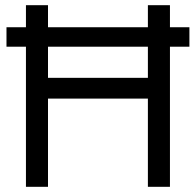

<svg xmlns="http://www.w3.org/2000/svg" viewBox="-20 -720 755 740"><path d="M550 -700V-615H165V-700H80V-615H5V-540H80V0H165V-340H550V0H635V-540H710V-615H635V-700ZM165 -420V-540H550V-420Z"/></svg>

Font: Jost
Style: Regular
Weight: 400
Version: Version 3.710